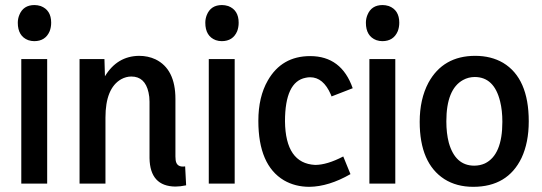

<svg xmlns="http://www.w3.org/2000/svg" viewBox="-20 -720 2125 753"><path d="M165 0V-488.3H63.5V0ZM180.7 -630.9Q180.7 -680.7 139.6 -696.3Q127 -700.2 115.2 -700.2Q71.3 -700.2 55.7 -661.1Q49.8 -646.5 49.8 -630.9Q49.8 -578.1 90.8 -562.5Q102.5 -558.6 114.3 -558.6Q158.2 -558.6 174.8 -597.7Q180.7 -613.3 180.7 -630.9Z M706.1 -67.4Q672.9 -62.5 668.9 -91.8Q668 -98.6 668 -106.4V-332Q668 -449.2 589.8 -487.3Q560.5 -501 525.4 -501Q439.5 -500 391.6 -420.9L389.6 -488.3H292V0H393.6V-258.8Q393.6 -374 455.1 -409.2Q474.6 -419.9 495.1 -419.9Q548.8 -419.9 562.5 -357.4Q566.4 -340.8 566.4 -321.3V-99.6Q568.4 10.7 668 11.7Q686.5 11.7 710 6.8Z M900.4 0V-488.3H798.8V0ZM916 -630.9Q916 -680.7 875 -696.3Q862.3 -700.2 850.6 -700.2Q806.6 -700.2 791 -661.1Q785.2 -646.5 785.2 -630.9Q785.2 -578.1 826.2 -562.5Q837.9 -558.6 849.6 -558.6Q893.6 -558.6 910.2 -597.7Q916 -613.3 916 -630.9Z M1354.5 -37.1 1326.2 -106.4Q1262.7 -73.2 1215.8 -73.2Q1099.6 -79.1 1097.7 -244.1Q1097.7 -399.4 1178.7 -415Q1187.5 -417 1196.3 -417Q1248 -417 1277.3 -349.6Q1279.3 -345.7 1280.3 -341.8L1363.3 -374Q1319.3 -500 1196.3 -500Q1085 -500 1030.3 -404.3Q993.2 -339.8 993.2 -246.1Q993.2 -72.3 1093.8 -12.7Q1137.7 12.7 1193.4 12.7Q1269.5 11.7 1354.5 -37.1Z M1530.3 0V-488.3H1428.7V0ZM1545.9 -630.9Q1545.9 -680.7 1504.9 -696.3Q1492.2 -700.2 1480.5 -700.2Q1436.5 -700.2 1420.9 -661.1Q1415 -646.5 1415 -630.9Q1415 -578.1 1456.1 -562.5Q1467.8 -558.6 1479.5 -558.6Q1523.4 -558.6 1540 -597.7Q1545.9 -613.3 1545.9 -630.9Z M1839.8 -70.3Q1765.6 -70.3 1740.2 -160.2Q1730.5 -197.3 1730.5 -244.1Q1730.5 -370.1 1795.9 -406.2Q1817.4 -418 1841.8 -418Q1918 -418 1941.4 -322.3Q1950.2 -287.1 1950.2 -242.2Q1950.2 -112.3 1881.8 -79.1Q1862.3 -70.3 1839.8 -70.3ZM1843.8 -501Q1717.8 -501 1660.2 -395.5Q1626 -331.1 1626 -242.2Q1626 -80.1 1722.7 -17.6Q1770.5 12.7 1835.9 12.7Q1970.7 12.7 2025.4 -100.6Q2053.7 -161.1 2053.7 -244.1Q2053.7 -413.1 1953.1 -473.6Q1906.2 -501 1843.8 -501Z"/></svg>

Font: Yaldevi Colombo SemiBold
Style: Regular
Weight: 600
Designer: Sol Matas, Denzil Rajitha, Kosala Senevirathne and Pathum Egodawatta
Foundry: Mooniak
Version: Version 1.020 ; ttfautohint (v1.6)